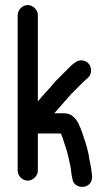

<svg xmlns="http://www.w3.org/2000/svg" viewBox="-20 -715 436 761"><path d="M90 -695C69 -695 50 -676 50 -655V-39C50 -18 69 1 90 1C111 1 130 -18 130 -39V-186H220L222 -184L228 -169C232 -158 237 -140 241 -129C248 -110 252 -87 257 -66C262 -48 262 -24 267 -6C271 28 319 37 338 10C349 -6 344 -22 342 -42C340 -63 333 -83 331 -104C328 -118 322 -141 318 -153C302 -195 290 -266 234 -266H195C198 -269 200 -272 203 -275C224 -298 242 -320 262 -342L309 -389C315 -395 321 -400 328 -406C343 -419 346 -445 332 -462C319 -478 293 -481 276 -466C267 -460 260 -453 252 -445L204 -397C197 -389 190 -382 185 -375C169 -357 145 -332 130 -313V-655C130 -676 111 -695 90 -695Z"/></svg>

Font: Electronic
Style: ExBd
Weight: 800
Version: Version 1.011